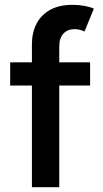

<svg xmlns="http://www.w3.org/2000/svg" viewBox="-20 -782 430 802"><path d="M22.5 -521.5H113.3V-596.7Q113.3 -645.5 132.6 -682.9Q151.9 -720.2 189.7 -741Q227.5 -761.7 281.2 -761.7Q335 -761.7 372.1 -746.1L333 -650.4Q313 -660.2 291 -660.2Q262.2 -660.2 244.9 -641.6Q227.5 -623 227.5 -587.9V-521.5H356.4V-424.8H227.5V0H113.3V-424.8H22.5Z"/></svg>

Font: Reddit Sans Chocolate SemiBold
Style: Regular
Weight: 600
Designer: Stephen Hutchings
Foundry: Reddit
Version: Version 1.011